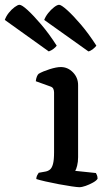

<svg xmlns="http://www.w3.org/2000/svg" viewBox="-114 -779 447 799"><path d="M216 0Q208 0 184 -3.5Q160 -7 130.5 -12.5Q101 -18 75 -24Q49 -30 37 -34Q37 -42 40.5 -49Q44 -56 47 -60L75 -65Q86 -67 94 -73.5Q102 -80 106.5 -96.5Q111 -113 111 -145V-394Q111 -402 108 -409Q105 -416 96 -419L35 -441Q36 -452 39.5 -460.5Q43 -469 47 -472Q64 -482 92.5 -491Q121 -500 139 -500Q168 -500 189.5 -478Q211 -456 211 -425V-125Q211 -105 207 -89.5Q203 -74 199 -68L285 -59Q287 -56 289.5 -50Q292 -44 292 -35Q287 -27 272.5 -19Q258 -11 242.5 -5.5Q227 0 216 0ZM89 -565 -94 -696Q-89 -711 -77.5 -725.5Q-66 -740 -53 -749.5Q-40 -759 -33 -759Q-23 -759 1 -737Q25 -715 57.5 -677Q90 -639 122 -589Q118 -583 109 -576Q100 -569 89 -565ZM254 -565 70 -696Q75 -710 86.5 -724.5Q98 -739 111 -749Q124 -759 132 -759Q141 -759 165.5 -737Q190 -715 222.5 -677Q255 -639 287 -589Q283 -583 273 -575Q263 -567 254 -565Z"/></svg>

Font: Texturina Medium 12pt Medium
Style: Regular
Weight: 500
Version: Version 1.002